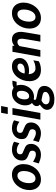

<svg xmlns="http://www.w3.org/2000/svg" viewBox="1197 -1937 990 3424"><g transform="rotate(-90 1692.0 -225.0)"><path d="M203.5 10Q140 10 98 -17.5Q56 -45 35.2 -91.8Q14.5 -138.5 14.5 -195Q14.5 -256 35 -312Q55.5 -368 92.8 -411.8Q130 -455.5 180 -481Q230 -506.5 289 -506.5Q352.5 -506.5 394.2 -478.8Q436 -451 456.8 -404.2Q477.5 -357.5 477.5 -301Q477.5 -240.5 457 -184.5Q436.5 -128.5 399.5 -84.8Q362.5 -41 312.5 -15.5Q262.5 10 203.5 10ZM221.5 -87Q259 -87 289 -114.8Q319 -142.5 336.5 -189.2Q354 -236 354 -292.5Q354 -347.5 333 -378.2Q312 -409 270.5 -409Q234 -409 204 -381.8Q174 -354.5 156 -308Q138 -261.5 138 -204.5Q138 -149 159.2 -118Q180.5 -87 221.5 -87Z M642.5 10Q603 10 563.5 -2Q524 -14 489 -28L518.5 -130Q548.5 -112.5 582.8 -96.2Q617 -80 652 -80Q684.5 -80 700.8 -97.5Q717 -115 717 -142.5Q717 -171.5 700.5 -184.8Q684 -198 646.5 -210.5Q599.5 -226 570.5 -251.2Q541.5 -276.5 541.5 -332Q541.5 -380 565.2 -419.8Q589 -459.5 633 -483Q677 -506.5 737 -506.5Q781.5 -506.5 817.2 -495.2Q853 -484 877 -470L850.5 -374Q825 -393 793.2 -407Q761.5 -421 721.5 -421Q689.5 -421 671 -404.8Q652.5 -388.5 652.5 -360Q652.5 -329 676.8 -316.2Q701 -303.5 740.5 -289Q792 -270.5 815 -243Q838 -215.5 838 -163Q838 -117.5 813.5 -78Q789 -38.5 745.2 -14.2Q701.5 10 642.5 10Z M1024.5 10Q985 10 945.5 -2Q906 -14 871 -28L900.5 -130Q930.5 -112.5 964.8 -96.2Q999 -80 1034 -80Q1066.5 -80 1082.8 -97.5Q1099 -115 1099 -142.5Q1099 -171.5 1082.5 -184.8Q1066 -198 1028.5 -210.5Q981.5 -226 952.5 -251.2Q923.5 -276.5 923.5 -332Q923.5 -380 947.2 -419.8Q971 -459.5 1015 -483Q1059 -506.5 1119 -506.5Q1163.5 -506.5 1199.2 -495.2Q1235 -484 1259 -470L1232.5 -374Q1207 -393 1175.2 -407Q1143.5 -421 1103.5 -421Q1071.5 -421 1053 -404.8Q1034.5 -388.5 1034.5 -360Q1034.5 -329 1058.8 -316.2Q1083 -303.5 1122.5 -289Q1174 -270.5 1197 -243Q1220 -215.5 1220 -163Q1220 -117.5 1195.5 -78Q1171 -38.5 1127.2 -14.2Q1083.5 10 1024.5 10Z M1370.5 -581.5 1393 -700H1513.5L1490.5 -581.5ZM1270 0 1358.5 -498H1477.5L1389.5 0Z M1673 -113.5Q1650.5 -113.5 1631 -117.5Q1622.5 -109 1622.5 -96.5Q1622.5 -79.5 1651.2 -72Q1680 -64.5 1719.5 -57.5Q1741.5 -53.5 1767.8 -46.8Q1794 -40 1817.8 -26.5Q1841.5 -13 1856.8 10.2Q1872 33.5 1872 70Q1872 119.5 1843 160.5Q1814 201.5 1760.2 225.8Q1706.5 250 1632.5 250Q1566.5 250 1525 231.2Q1483.5 212.5 1464.2 183.5Q1445 154.5 1445 123Q1445 81 1473.5 47.2Q1502 13.5 1538.5 -10Q1526 -19.5 1518.8 -33.5Q1511.5 -47.5 1511.5 -67Q1511.5 -92 1526.5 -113Q1541.5 -134 1568 -149.5Q1525 -190 1525 -269.5Q1525 -332 1552.5 -386Q1580 -440 1629 -473.2Q1678 -506.5 1742.5 -506.5Q1800 -506.5 1838 -476.5Q1850.5 -485 1876 -491.8Q1901.5 -498.5 1931 -498.5H1966L1945.5 -424H1898.5Q1895.5 -424 1890.5 -423.8Q1885.5 -423.5 1878.5 -421.5Q1891 -390.5 1891 -350.5Q1891 -289.5 1864 -235.2Q1837 -181 1788 -147.2Q1739 -113.5 1673 -113.5ZM1690 -200Q1719.5 -200 1740.5 -219.2Q1761.5 -238.5 1773 -270.2Q1784.5 -302 1784.5 -339.5Q1784.5 -377.5 1770 -398.8Q1755.5 -420 1724 -420Q1680 -420 1656 -378.2Q1632 -336.5 1632 -279.5Q1632 -242.5 1645.5 -221.2Q1659 -200 1690 -200ZM1544 101.5Q1544 131.5 1569.5 148.5Q1595 165.5 1639.5 165.5Q1671.5 165.5 1700.2 155.8Q1729 146 1747.2 128.8Q1765.5 111.5 1765.5 89.5Q1765.5 63 1742.2 50.8Q1719 38.5 1684.2 32.8Q1649.5 27 1614 19.5Q1591 28.5 1567.5 49Q1544 69.5 1544 101.5Z M2311.5 -28Q2283 -11.5 2244 -0.8Q2205 10 2157.5 10Q2088.5 10 2043.8 -17.5Q1999 -45 1977.5 -91.5Q1956 -138 1956 -195.5Q1956 -255.5 1975 -311Q1994 -366.5 2029 -410.8Q2064 -455 2112.5 -480.8Q2161 -506.5 2220 -506.5Q2292.5 -506.5 2330.8 -469Q2369 -431.5 2369 -370.5Q2369 -327 2349 -295Q2329 -263 2296 -242.5Q2263 -222 2224 -212Q2185 -202 2147 -202Q2106.5 -202 2080.5 -208Q2084 -162 2100 -135.5Q2116 -109 2137.8 -98Q2159.5 -87 2181 -87Q2225.5 -87 2263.2 -98.2Q2301 -109.5 2328.5 -126ZM2214 -409Q2177.5 -409 2152 -389.2Q2126.5 -369.5 2111.8 -340.2Q2097 -311 2092.5 -282.5Q2110 -278 2128 -278Q2183.5 -278 2214.5 -290.5Q2245.5 -303 2258 -321.8Q2270.5 -340.5 2270.5 -360Q2270.5 -381.5 2258.8 -391.8Q2247 -402 2233.5 -405.5Q2220 -409 2214 -409Z M2391.5 0 2480 -498H2585.5L2590.5 -464Q2612 -484 2638.8 -495.2Q2665.5 -506.5 2701 -506.5Q2769 -506.5 2802.5 -462.8Q2836 -419 2836 -349Q2836 -339.5 2834.8 -324.8Q2833.5 -310 2828.2 -276Q2823 -242 2812 -176.5Q2801 -111 2781.5 0H2661Q2676.5 -87.5 2686.2 -145Q2696 -202.5 2701.5 -237Q2707 -271.5 2709.5 -289.8Q2712 -308 2712.8 -316.5Q2713.5 -325 2713.5 -330.5Q2713.5 -409 2653 -409Q2630 -409 2613.8 -398.8Q2597.5 -388.5 2582 -370.5L2511 0Z M3083.5 10Q3020 10 2978 -17.5Q2936 -45 2915.2 -91.8Q2894.5 -138.5 2894.5 -195Q2894.5 -256 2915 -312Q2935.5 -368 2972.8 -411.8Q3010 -455.5 3060 -481Q3110 -506.5 3169 -506.5Q3232.5 -506.5 3274.2 -478.8Q3316 -451 3336.8 -404.2Q3357.5 -357.5 3357.5 -301Q3357.5 -240.5 3337 -184.5Q3316.5 -128.5 3279.5 -84.8Q3242.5 -41 3192.5 -15.5Q3142.5 10 3083.5 10ZM3101.5 -87Q3139 -87 3169 -114.8Q3199 -142.5 3216.5 -189.2Q3234 -236 3234 -292.5Q3234 -347.5 3213 -378.2Q3192 -409 3150.5 -409Q3114 -409 3084 -381.8Q3054 -354.5 3036 -308Q3018 -261.5 3018 -204.5Q3018 -149 3039.2 -118Q3060.5 -87 3101.5 -87Z"/></g></svg>

Font: Cabin Condensed
Style: Bold Italic
Weight: 700
Width: 3
Italic angle: -10°
Designer: Pablo Impallari
Foundry: Pablo Impallari. http://www.impallari.com Igino Marini. http://www.ikern.com
Version: Version 3.001; ttfautohint (v1.8.3)